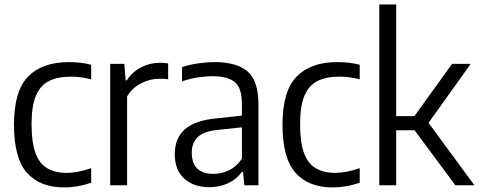

<svg xmlns="http://www.w3.org/2000/svg" viewBox="-20 -828 2140 858"><path d="M266 9.5Q159 9.5 100.8 -55.5Q42.5 -120.5 42.5 -271Q42.5 -422 106 -486.2Q169.5 -550.5 287 -550.5Q312 -550.5 337.8 -547.8Q363.5 -545 387.5 -538.5V-473.5Q363 -480 339.8 -482.8Q316.5 -485.5 297 -485.5Q237.5 -485.5 198.5 -465.8Q159.5 -446 140.2 -399.5Q121 -353 121 -273Q121 -191 138.8 -143.5Q156.5 -96 191.8 -75.8Q227 -55.5 278.5 -55.5Q302 -55.5 328.5 -60.5Q355 -65.5 387.5 -76.5V-11.5Q328 9.5 266 9.5Z M472.5 0V-542.5H535.5L541.5 -469H547Q572.5 -508.5 612 -528Q651.5 -547.5 695 -547.5Q705.5 -547.5 714.8 -546.8Q724 -546 731.5 -544.5V-473.5Q721.5 -475.5 711.8 -475.8Q702 -476 691 -476Q651.5 -476 611.5 -456.2Q571.5 -436.5 548 -397V0Z M916 8.5Q845.5 8.5 803.2 -30Q761 -68.5 761 -138.5Q761 -209.5 805.8 -249.8Q850.5 -290 947.5 -299L1061 -311.5V-363.5Q1061 -436.5 1028.2 -462Q995.5 -487.5 930 -487.5Q901 -487.5 865 -482.2Q829 -477 793.5 -464.5V-528Q825.5 -539 865.2 -544.8Q905 -550.5 940 -550.5Q1036.5 -550.5 1085.8 -509.2Q1135 -468 1135 -360V0H1072L1066 -60H1061Q1036.5 -26 998.5 -8.8Q960.5 8.5 916 8.5ZM837 -146Q837 -51 935 -51Q967.5 -51 1001 -66Q1034.5 -81 1061 -118.5V-259L952.5 -247.5Q892 -241.5 864.5 -216.2Q837 -191 837 -146Z M1466 9.5Q1359 9.5 1300.8 -55.5Q1242.5 -120.5 1242.5 -271Q1242.5 -422 1306 -486.2Q1369.5 -550.5 1487 -550.5Q1512 -550.5 1537.8 -547.8Q1563.5 -545 1587.5 -538.5V-473.5Q1563 -480 1539.8 -482.8Q1516.5 -485.5 1497 -485.5Q1437.5 -485.5 1398.5 -465.8Q1359.5 -446 1340.2 -399.5Q1321 -353 1321 -273Q1321 -191 1338.8 -143.5Q1356.5 -96 1391.8 -75.8Q1427 -55.5 1478.5 -55.5Q1502 -55.5 1528.5 -60.5Q1555 -65.5 1587.5 -76.5V-11.5Q1528 9.5 1466 9.5Z M1675 0V-808H1750.5V-309H1832L2000 -542.5H2083.5L1895 -279L2100 0H2015L1832.5 -246H1750.5V0Z"/></svg>

Font: Encode Sans Semi Condensed
Style: Regular
Weight: 400
Width: 4
Designer: Multiple Designers
Foundry: Impallari Type
Version: Version 3.000; ttfautohint (v1.8.3) -l 8 -r 50 -G 200 -x 14 